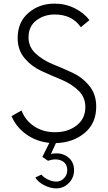

<svg xmlns="http://www.w3.org/2000/svg" viewBox="-20 -780 595 1060"><path d="M511.2 -191.2Q511.2 -98.8 446.9 -45.6Q382.5 7.5 288.8 10L261.2 70Q315 58.8 351.9 85Q388.8 111.2 388.8 160Q388.8 201.2 360 230.6Q331.2 260 290 260Q257.5 260 223.8 242.5Q190 225 175 200L208.8 183.8Q221.2 200 245 211.2Q268.8 222.5 290 222.5Q315 222.5 333.1 204.4Q351.2 186.2 351.2 160Q351.2 122.5 320.6 107.5Q290 92.5 245 107.5L213.8 86.2L252.5 8.8Q180 1.2 124.4 -38.8Q68.8 -78.8 43.8 -138.8L98.8 -170Q118.8 -116.2 168.1 -83.1Q217.5 -50 283.8 -50Q355 -50 403.1 -87.5Q451.2 -125 451.2 -188.8Q451.2 -243.8 412.5 -280.6Q373.8 -317.5 319.4 -340Q265 -362.5 210 -387.5Q155 -412.5 116.2 -458.1Q77.5 -503.8 77.5 -570Q77.5 -657.5 136.9 -708.8Q196.2 -760 281.2 -760Q341.2 -760 392.5 -734.4Q443.8 -708.8 473.8 -668.8L426.2 -630Q377.5 -700 282.5 -700Q222.5 -700 180 -666.9Q137.5 -633.8 137.5 -573.8Q137.5 -521.2 176.2 -485Q215 -448.8 270 -426.2Q325 -403.8 379.4 -378.8Q433.8 -353.8 472.5 -306.9Q511.2 -260 511.2 -191.2Z"/></svg>

Font: Now Light
Style: Regular
Weight: 300
Designer: Alfredo Marco Pradil
Foundry: Alfredo Marco Pradil
Version: Version 1.002;PS 001.002;hotconv 1.0.88;makeotf.lib2.5.64775